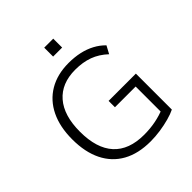

<svg xmlns="http://www.w3.org/2000/svg" viewBox="-237 -1051 1219 1219"><g transform="rotate(-45 372.5 -441.5)"><path d="M414 8Q304 8 227.5 -34.5Q151 -77 111 -158Q71 -239 71 -353Q71 -465 110 -545.5Q149 -626 222.5 -669.5Q296 -713 398 -713Q450 -713 495.5 -703Q541 -693 579.5 -672.5Q618 -652 647 -622L619 -570Q572 -614 518.5 -633.5Q465 -653 397 -653Q274 -653 207 -575.5Q140 -498 140 -353Q140 -204 209.5 -127.5Q279 -51 415 -51Q470 -51 520 -61Q570 -71 611 -89L593 -44V-306H407V-363H652V-40Q626 -27 586 -16Q546 -5 501.5 1.5Q457 8 414 8ZM357 -811V-891H438V-811Z"/></g></svg>

Font: Nunito Sans 10pt Light
Style: Regular
Weight: 300
Designer: Vernon Adams
Foundry: Vernon Adams
Version: Version 3.101;gftools[0.9.27]